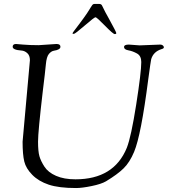

<svg xmlns="http://www.w3.org/2000/svg" viewBox="-20 -930 867 969"><path d="M438 -893 444 -902Q449 -910 456 -910H482Q492 -910 496 -900Q510 -870 529 -837Q567 -768 567 -763Q567 -758 559 -758Q551 -758 509.5 -800.5Q468 -843 462 -843Q456 -843 407.5 -801Q359 -759 352.5 -759Q346 -759 346 -761.5Q346 -764 356 -777Q366 -790 379.5 -808Q393 -826 402 -838.5Q411 -851 418.5 -862Q426 -873 430 -880Q434 -887 438 -893ZM94 -215 131 -626Q131 -650 117.5 -662Q104 -674 88 -675Q44 -678 44 -694Q44 -708 61 -708L96 -705Q131 -702 175 -702L265 -708Q285 -708 285 -694Q285 -679 252 -674Q239 -672 227 -658Q215 -644 211.5 -605.5Q208 -567 196 -470Q172 -265 172 -215.5Q172 -166 179 -141.5Q186 -117 204.5 -88.5Q223 -60 263 -42.5Q303 -25 361 -25Q555 -25 620 -184Q642 -240 667.5 -403Q693 -566 693 -617Q693 -648 671.5 -660Q650 -672 628 -676Q606 -680 606 -692.5Q606 -705 630 -705Q630 -705 685 -701L789 -705Q796 -705 801.5 -701Q807 -697 807 -691Q807 -685 795 -682Q754 -669 743 -631Q741 -624 728 -528Q692 -248 657 -164Q635 -111 604 -80.5Q573 -50 515 -15Q491 -1 442.5 9Q394 19 364 19Q277 19 226 2Q175 -15 143 -47.5Q111 -80 102.5 -115Q94 -150 94 -215Z"/></svg>

Font: Sorts Mill Goudy
Style: Italic
Weight: 400
Italic angle: -7.40001°
Version: Version 003.101